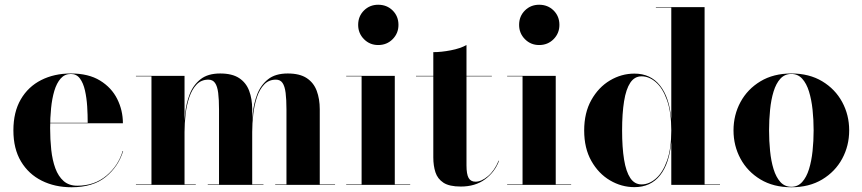

<svg xmlns="http://www.w3.org/2000/svg" viewBox="-20 -780 3638 810"><path d="M282 10Q211.5 10 156 -17.8Q100.5 -45.5 68.5 -99Q36.5 -152.5 36.5 -230Q36.5 -307.5 67.8 -361Q99 -414.5 153.8 -442.2Q208.5 -470 279 -470Q353.5 -470 402 -440.2Q450.5 -410.5 474.5 -362.5Q498.5 -314.5 498.5 -260H103.5V-262H350Q350 -295.5 347.8 -331.2Q345.5 -367 338.5 -398.2Q331.5 -429.5 317.2 -448.8Q303 -468 279 -468Q253 -468 236 -448.8Q219 -429.5 209.2 -396.8Q199.5 -364 195.5 -323.5Q191.5 -283 191.5 -240Q191.5 -192 196.2 -148Q201 -104 213.5 -70Q226 -36 248.5 -16.2Q271 3.5 306 3.5Q378 3.5 428.5 -38.5Q479 -80.5 497.5 -143H499.5Q480 -78 426.5 -34Q373 10 282 10Z M758.5 -460V-2H806V0H553.5V-2H619V-458H553.5V-460ZM1044 -319V-2H1091.5V0H856.5V-2H904V-318Q904 -360 900.5 -388Q897 -416 887.2 -430Q877.5 -444 859 -444Q829 -444 809.5 -423.5Q790 -403 778.8 -370Q767.5 -337 763 -298.5Q758.5 -260 758.5 -223L756.5 -220.5Q756.5 -257.5 761 -300.8Q765.5 -344 780.2 -382.5Q795 -421 825.8 -445.5Q856.5 -470 909 -470Q959.5 -470 989 -450.5Q1018.5 -431 1031.2 -396.8Q1044 -362.5 1044 -319ZM1329 -319V-2H1393.5V0H1141V-2H1188.5V-318Q1188.5 -360 1185 -388Q1181.5 -416 1172 -430Q1162.5 -444 1144 -444Q1114 -444 1094.5 -423.5Q1075 -403 1064 -370Q1053 -337 1048.5 -298.5Q1044 -260 1044 -223L1042 -220.5Q1042 -257.5 1046.2 -300.8Q1050.5 -344 1065.2 -382.5Q1080 -421 1110.8 -445.5Q1141.5 -470 1194 -470Q1244.5 -470 1274 -450.5Q1303.5 -431 1316.2 -396.8Q1329 -362.5 1329 -319Z M1575.5 -590Q1540 -590 1515.5 -614.8Q1491 -639.5 1491 -675Q1491 -711.5 1515.5 -735.8Q1540 -760 1575.5 -760Q1612 -760 1636.5 -735.8Q1661 -711.5 1661 -675Q1661 -639.5 1636.5 -614.8Q1612 -590 1575.5 -590ZM1645.5 -460V-2H1710.5V0H1440.5V-2H1505.5V-458H1440.5V-460Z M1924 7Q1875.5 7 1850.8 -9.2Q1826 -25.5 1817 -53.2Q1808 -81 1808 -116V-560Q1842 -560 1882 -567.8Q1922 -575.5 1948 -590V-82.5Q1948 -45 1957 -29.2Q1966 -13.5 1986 -13.5Q2011 -13.5 2038.8 -37Q2066.5 -60.5 2083.5 -102H2085.5Q2067.5 -54 2026.2 -23.5Q1985 7 1924 7ZM1735 -458V-460H2055V-458Z M2254.5 -590Q2219 -590 2194.5 -614.8Q2170 -639.5 2170 -675Q2170 -711.5 2194.5 -735.8Q2219 -760 2254.5 -760Q2291 -760 2315.5 -735.8Q2340 -711.5 2340 -675Q2340 -639.5 2315.5 -614.8Q2291 -590 2254.5 -590ZM2324.5 -460V-2H2389.5V0H2119.5V-2H2184.5V-458H2119.5V-460Z M2656.5 9.5Q2602 9.5 2553.5 -19Q2505 -47.5 2474.8 -101Q2444.5 -154.5 2444.5 -229.5Q2444.5 -304.5 2474.8 -358.2Q2505 -412 2553.5 -440.8Q2602 -469.5 2656.5 -469.5Q2724.5 -469.5 2764.2 -419.5Q2804 -369.5 2812 -277.5V-748H2747V-750H2952.5V-2H3017.5V0H2812V-181.5Q2804 -90 2764.5 -40.2Q2725 9.5 2656.5 9.5ZM2686.5 -2Q2718.5 -2 2747.2 -27Q2776 -52 2794 -102.2Q2812 -152.5 2812 -229.5Q2812 -306.5 2794 -357.2Q2776 -408 2747.2 -433Q2718.5 -458 2686.5 -458Q2657 -458 2639 -431Q2621 -404 2612.8 -352.8Q2604.5 -301.5 2604.5 -229.5Q2604.5 -157.5 2612.8 -106.8Q2621 -56 2639 -29Q2657 -2 2686.5 -2Z M3318.5 10Q3243 10 3188.2 -23Q3133.5 -56 3104 -110.5Q3074.5 -165 3074.5 -230Q3074.5 -295 3104 -349.5Q3133.5 -404 3188.2 -437Q3243 -470 3318.5 -470Q3394 -470 3448.8 -437Q3503.5 -404 3533 -349.5Q3562.5 -295 3562.5 -230Q3562.5 -165 3533 -110.5Q3503.5 -56 3448.8 -23Q3394 10 3318.5 10ZM3318.5 8Q3346 8 3364.2 -12.2Q3382.5 -32.5 3393 -66.5Q3403.5 -100.5 3408 -143Q3412.5 -185.5 3412.5 -230Q3412.5 -275 3408 -317.2Q3403.5 -359.5 3393 -393.8Q3382.5 -428 3364.2 -448Q3346 -468 3318.5 -468Q3290.5 -468 3272.2 -448Q3254 -428 3243.5 -393.8Q3233 -359.5 3228.8 -317Q3224.5 -274.5 3224.5 -230Q3224.5 -185.5 3228.8 -143Q3233 -100.5 3243.5 -66.5Q3254 -32.5 3272.2 -12.2Q3290.5 8 3318.5 8Z"/></svg>

Font: Bodoni Moda 96pt
Style: Bold
Weight: 700
Version: Version 2.005